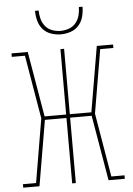

<svg xmlns="http://www.w3.org/2000/svg" viewBox="-62 -1001 724 1047"><g transform="rotate(-5 300.0 -477.5)"><path d="M22 0V-19H94L153 -368L94 -716H22V-735H111L172 -377H290V-735H310V-377H428L489 -735H578V-716H506L447 -368L506 -19H578V0H489L428 -358H310V0H290V-358H172L111 0ZM300 -815Q273 -815 246.5 -824Q220 -833 202 -853.5Q184 -874 177 -901Q170 -928 170 -955H190Q190 -932 196 -909Q202 -886 217 -868Q232 -850 254.5 -842Q277 -834 300 -834Q323 -834 345.5 -842Q368 -850 383 -868Q398 -886 404 -909Q410 -932 410 -955H430Q430 -928 423 -901Q416 -874 398 -853.5Q380 -833 353.5 -824Q327 -815 300 -815Z"/></g></svg>

Font: Iosevka Slab Thin Extended
Style: Regular
Weight: 100
Width: 7
Monospace: yes
Designer: Belleve Invis
Foundry: Belleve Invis
Version: Version 11.1.1; ttfautohint (v1.8.3)